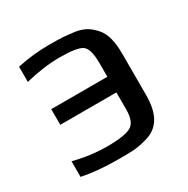

<svg xmlns="http://www.w3.org/2000/svg" viewBox="-122 -604 708 723"><g transform="rotate(-30 232.0 -242.0)"><path d="M36 -4C80 5 132 10 191 10C250 10 270 11 316 -2C378 -18 404 -68 404 -148V-326C404 -376 396 -416 373 -442C351 -466 333 -480 294 -487C250 -493 232 -494 181 -494C135 -494 89 -489 43 -479V-413C95 -426 145 -433 192 -433C243 -433 276 -428 291 -417C305 -406 312 -380 312 -339V-280H68V-212H312V-139C312 -104 304 -81 287 -70C270 -59 235 -53 182 -53C135 -53 86 -59 36 -72Z"/></g></svg>

Font: Gamestation Text
Style: Bold
Weight: 400
Designer: Jonas Hecksher
Foundry: Jonas Hecksher, Playtypeª, e-types AS
Version: Version 1.003